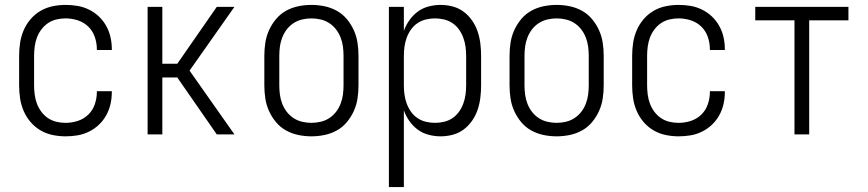

<svg xmlns="http://www.w3.org/2000/svg" viewBox="-20 -548 3540 783"><path d="M247 8Q221 8 194.5 2.5Q168 -3 145 -16.5Q122 -30 104.5 -50.5Q87 -71 76.5 -95.5Q66 -120 62 -146.5Q58 -173 58 -200V-320Q58 -347 62 -373.5Q66 -400 76.5 -424.5Q87 -449 104.5 -469.5Q122 -490 145 -503.5Q168 -517 194.5 -522.5Q221 -528 247 -528Q272 -528 296 -524Q320 -520 342.5 -509Q365 -498 383 -481Q401 -464 413 -442.5Q425 -421 430.5 -397Q436 -373 436 -348V-344H375V-347Q375 -373 366.5 -397.5Q358 -422 340 -439.5Q322 -457 297.5 -465Q273 -473 247 -473Q228 -473 209.5 -468.5Q191 -464 175.5 -453.5Q160 -443 148.5 -427.5Q137 -412 130.5 -394.5Q124 -377 121.5 -358Q119 -339 119 -320V-200Q119 -181 121.5 -162Q124 -143 130.5 -125.5Q137 -108 148.5 -92.5Q160 -77 175.5 -66.5Q191 -56 209.5 -51.5Q228 -47 247 -47Q273 -47 297.5 -55Q322 -63 340 -80.5Q358 -98 366.5 -122.5Q375 -147 375 -173V-176H436V-172Q436 -147 430.5 -123Q425 -99 413 -77.5Q401 -56 383 -39Q365 -22 342.5 -11Q320 0 296 4Q272 8 247 8Z M582 0V-520H642V-288H703L864 -520H936L753 -260L936 0H864L703 -232H642V0Z M1250 8Q1223 8 1196.5 2.5Q1170 -3 1146.5 -16Q1123 -29 1105.5 -50Q1088 -71 1077 -95.5Q1066 -120 1062 -146.5Q1058 -173 1058 -200V-320Q1058 -347 1062 -373.5Q1066 -400 1077 -424.5Q1088 -449 1105.5 -470Q1123 -491 1146.5 -504Q1170 -517 1196.5 -522.5Q1223 -528 1250 -528Q1277 -528 1303.5 -522.5Q1330 -517 1353.5 -504Q1377 -491 1394.5 -470Q1412 -449 1423 -424.5Q1434 -400 1438 -373.5Q1442 -347 1442 -320V-200Q1442 -173 1438 -146.5Q1434 -120 1423 -95.5Q1412 -71 1394.5 -50Q1377 -29 1353.5 -16Q1330 -3 1303.5 2.5Q1277 8 1250 8ZM1250 -47Q1269 -47 1288 -51.5Q1307 -56 1323 -66.5Q1339 -77 1350.5 -92Q1362 -107 1369 -125Q1376 -143 1378.5 -162Q1381 -181 1381 -200V-320Q1381 -339 1378.5 -358Q1376 -377 1369 -395Q1362 -413 1350.5 -428Q1339 -443 1323 -453.5Q1307 -464 1288 -468.5Q1269 -473 1250 -473Q1231 -473 1212 -468.5Q1193 -464 1177 -453.5Q1161 -443 1149.5 -428Q1138 -413 1131 -395Q1124 -377 1121.5 -358Q1119 -339 1119 -320V-200Q1119 -181 1121.5 -162Q1124 -143 1131 -125Q1138 -107 1149.5 -92Q1161 -77 1177 -66.5Q1193 -56 1212 -51.5Q1231 -47 1250 -47Z M1566 215V-520H1627V-422Q1635 -445 1649.5 -465.5Q1664 -486 1683.5 -500.5Q1703 -515 1727.5 -521.5Q1752 -528 1777 -528Q1802 -528 1826.5 -521.5Q1851 -515 1871 -500Q1891 -485 1905.5 -464Q1920 -443 1928 -419Q1936 -395 1939 -370Q1942 -345 1942 -320V-200Q1942 -175 1939 -150Q1936 -125 1928 -101Q1920 -77 1905.5 -56Q1891 -35 1871 -20Q1851 -5 1826.5 1.5Q1802 8 1777 8Q1752 8 1727.5 1.5Q1703 -5 1683.5 -19.5Q1664 -34 1649.5 -54.5Q1635 -75 1627 -98V215ZM1754 -47Q1773 -47 1791.5 -51.5Q1810 -56 1825.5 -66.5Q1841 -77 1852 -92.5Q1863 -108 1869.5 -126Q1876 -144 1878.5 -162.5Q1881 -181 1881 -200V-320Q1881 -339 1878.5 -357.5Q1876 -376 1869.5 -394Q1863 -412 1852 -427.5Q1841 -443 1825.5 -453.5Q1810 -464 1791.5 -468.5Q1773 -473 1754 -473Q1735 -473 1716.5 -468.5Q1698 -464 1682.5 -453.5Q1667 -443 1656 -427.5Q1645 -412 1638.5 -394Q1632 -376 1629.5 -357.5Q1627 -339 1627 -320V-200Q1627 -181 1629.5 -162.5Q1632 -144 1638.5 -126Q1645 -108 1656 -92.5Q1667 -77 1682.5 -66.5Q1698 -56 1716.5 -51.5Q1735 -47 1754 -47Z M2250 8Q2223 8 2196.5 2.5Q2170 -3 2146.5 -16Q2123 -29 2105.5 -50Q2088 -71 2077 -95.5Q2066 -120 2062 -146.5Q2058 -173 2058 -200V-320Q2058 -347 2062 -373.5Q2066 -400 2077 -424.5Q2088 -449 2105.5 -470Q2123 -491 2146.5 -504Q2170 -517 2196.5 -522.5Q2223 -528 2250 -528Q2277 -528 2303.5 -522.5Q2330 -517 2353.5 -504Q2377 -491 2394.5 -470Q2412 -449 2423 -424.5Q2434 -400 2438 -373.5Q2442 -347 2442 -320V-200Q2442 -173 2438 -146.5Q2434 -120 2423 -95.5Q2412 -71 2394.5 -50Q2377 -29 2353.5 -16Q2330 -3 2303.5 2.5Q2277 8 2250 8ZM2250 -47Q2269 -47 2288 -51.5Q2307 -56 2323 -66.5Q2339 -77 2350.5 -92Q2362 -107 2369 -125Q2376 -143 2378.5 -162Q2381 -181 2381 -200V-320Q2381 -339 2378.5 -358Q2376 -377 2369 -395Q2362 -413 2350.5 -428Q2339 -443 2323 -453.5Q2307 -464 2288 -468.5Q2269 -473 2250 -473Q2231 -473 2212 -468.5Q2193 -464 2177 -453.5Q2161 -443 2149.5 -428Q2138 -413 2131 -395Q2124 -377 2121.5 -358Q2119 -339 2119 -320V-200Q2119 -181 2121.5 -162Q2124 -143 2131 -125Q2138 -107 2149.5 -92Q2161 -77 2177 -66.5Q2193 -56 2212 -51.5Q2231 -47 2250 -47Z M2747 8Q2721 8 2694.5 2.5Q2668 -3 2645 -16.5Q2622 -30 2604.5 -50.5Q2587 -71 2576.5 -95.5Q2566 -120 2562 -146.5Q2558 -173 2558 -200V-320Q2558 -347 2562 -373.5Q2566 -400 2576.5 -424.5Q2587 -449 2604.5 -469.5Q2622 -490 2645 -503.5Q2668 -517 2694.5 -522.5Q2721 -528 2747 -528Q2772 -528 2796 -524Q2820 -520 2842.5 -509Q2865 -498 2883 -481Q2901 -464 2913 -442.5Q2925 -421 2930.5 -397Q2936 -373 2936 -348V-344H2875V-347Q2875 -373 2866.5 -397.5Q2858 -422 2840 -439.5Q2822 -457 2797.5 -465Q2773 -473 2747 -473Q2728 -473 2709.5 -468.5Q2691 -464 2675.5 -453.5Q2660 -443 2648.5 -427.5Q2637 -412 2630.5 -394.5Q2624 -377 2621.5 -358Q2619 -339 2619 -320V-200Q2619 -181 2621.5 -162Q2624 -143 2630.5 -125.5Q2637 -108 2648.5 -92.5Q2660 -77 2675.5 -66.5Q2691 -56 2709.5 -51.5Q2728 -47 2747 -47Q2773 -47 2797.5 -55Q2822 -63 2840 -80.5Q2858 -98 2866.5 -122.5Q2875 -147 2875 -173V-176H2936V-172Q2936 -147 2930.5 -123Q2925 -99 2913 -77.5Q2901 -56 2883 -39Q2865 -22 2842.5 -11Q2820 0 2796 4Q2772 8 2747 8Z M3220 0V-465H3060V-520H3440V-465H3280V0Z"/></svg>

Font: Iosevka Fixed Light
Style: Regular
Weight: 300
Monospace: yes
Designer: Belleve Invis
Foundry: Belleve Invis
Version: Version 32.3.0